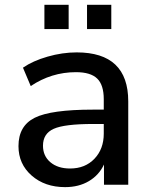

<svg xmlns="http://www.w3.org/2000/svg" viewBox="-20 -766 632 796"><path d="M250 9.8Q166 9.8 111.3 -38.1Q56.6 -85.9 56.6 -160.2Q56.6 -244.1 124 -277.8Q191.4 -311.5 365.2 -311.5H410.2V-354.5Q410.2 -414.1 382.8 -440.4Q355.5 -466.8 294.9 -466.8Q193.4 -466.8 107.4 -409.2L75.2 -485.4Q116.2 -513.7 177.2 -531.2Q238.3 -548.8 297.9 -548.8Q511.7 -548.8 511.7 -345.7V0H411.1V-84Q390.6 -40 348.6 -15.1Q306.6 9.8 250 9.8ZM158.2 -162.1Q158.2 -119.1 189 -93.3Q219.7 -67.4 270.5 -67.4Q333 -67.4 371.6 -107.9Q410.2 -148.4 410.2 -211.9V-252H366.2Q247.1 -252 202.6 -231.9Q158.2 -211.9 158.2 -162.1ZM164.1 -645.5V-746.1H264.6V-645.5ZM340.8 -645.5V-746.1H441.4V-645.5Z"/></svg>

Font: Min Sans Medium
Style: Regular
Weight: 500
Designer: Jinseong-Kim, NotoSansCJK, Nunito
Foundry: Jinseong-Kim
Version: Version 1.400;Glyphs 3.1.2 (3151)